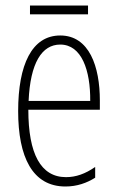

<svg xmlns="http://www.w3.org/2000/svg" viewBox="-20 -668 428 698"><path d="M300 -648H89V-616H300ZM199 -539C96 -539 46 -433 46 -264C46 -97 98 10 218 10C260 10 296 -3 326 -22V-61C290 -36 256 -24 220 -24C128 -24 83 -109 83 -269H343V-303C343 -425 305 -539 199 -539ZM199 -506C277 -506 309 -412 308 -301H84C90 -439 132 -506 199 -506Z"/></svg>

Font: Noto Sans Armenian ExtraCondensed ExtraLight
Style: Regular
Weight: 200
Width: 2
Designer: Monotype Design Team
Foundry: Monotype Imaging Inc.
Version: Version 2.008